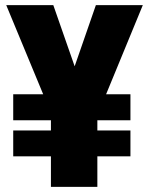

<svg xmlns="http://www.w3.org/2000/svg" viewBox="-20 -731 583 751"><path d="M395 -362.3H490.2V-260.7H360.8V-220.7H490.2V-119.6H360.8V0H179.2V-119.6H31.7V-220.7H179.2V-260.7H31.7V-362.3H148.9L4.4 -710.9H188.5L272 -471.7L355 -710.9H538.6Z"/></svg>

Font: Heebo Black
Style: Regular
Weight: 900
Designer: Oded Ezer
Foundry: Meir Sadan
Version: Version 2.001; ttfautohint (v1.5.14-ce02) -l 8 -r 50 -G 200 